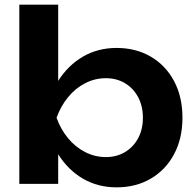

<svg xmlns="http://www.w3.org/2000/svg" viewBox="-20 -790 839 825"><path d="M63 -770H230V-388L207 -343V-219L230 -173V0H63ZM171 -284Q187 -375 230 -442.5Q273 -510 337 -547Q401 -584 481 -584Q564 -584 628 -546.5Q692 -509 728 -441.5Q764 -374 764 -284Q764 -195 728 -127.5Q692 -60 628 -22.5Q564 15 481 15Q401 15 337 -22Q273 -59 230.5 -126.5Q188 -194 171 -284ZM594 -284Q594 -334 573.5 -372.5Q553 -411 517 -432.5Q481 -454 435 -454Q388 -454 346 -432.5Q304 -411 272.5 -372.5Q241 -334 223 -284Q241 -234 272.5 -196Q304 -158 346 -136.5Q388 -115 435 -115Q481 -115 517 -136.5Q553 -158 573.5 -196Q594 -234 594 -284Z"/></svg>

Font: Unbounded Medium
Style: Regular
Weight: 500
Designer: Luke Prowse, Jean-Baptiste Morizot, Fátima Lázaro, Florian Runge
Foundry: NaN
Version: Version 1.700